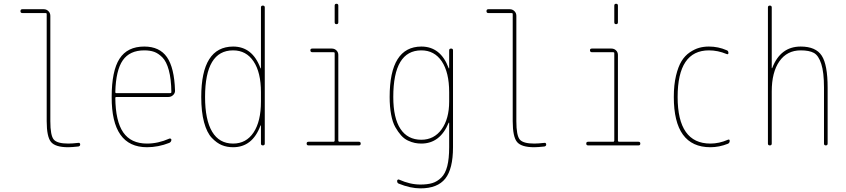

<svg xmlns="http://www.w3.org/2000/svg" viewBox="-20 -780 4540 1030"><path d="M99.6 -710Q89.8 -710 89.8 -720.2Q89.8 -730.5 99.6 -730.5H214.8Q229.5 -730.5 239.7 -720.2Q250 -710 250 -695.3V-129.9Q250 -52.7 268.6 -31.2Q287.1 -9.8 345.7 -9.8Q367.2 -9.8 401.4 -13.7Q405.3 -14.6 407.7 -11.7Q410.2 -8.8 410.2 -4.9Q410.2 3.9 400.4 5.9Q364.3 9.8 345.7 9.8Q277.3 9.8 253.9 -18.1Q230.5 -45.9 230.5 -129.9V-705.1Q230.5 -710 224.6 -710Z M753.9 -509.8Q675.8 -509.8 638.7 -456.5Q601.6 -403.3 598.6 -286.1Q598.6 -280.3 604.5 -280.3H892.6Q898.4 -280.3 899.4 -285.2Q898.4 -356.4 885.7 -403.3Q873 -450.2 851.1 -472.2Q829.1 -494.1 806.6 -502Q784.2 -509.8 753.9 -509.8ZM768.6 9.8Q578.1 9.8 579.1 -259.8Q579.1 -399.4 621.1 -464.8Q663.1 -530.3 753.9 -530.3Q835.9 -530.3 875.5 -473.6Q915 -417 918.9 -294.9Q919.9 -281.2 909.2 -270.5Q898.4 -259.8 883.8 -259.8H604.5Q599.6 -259.8 598.6 -255.9Q599.6 -129.9 641.1 -69.8Q682.6 -9.8 768.6 -9.8Q828.1 -9.8 887.7 -36.1Q891.6 -38.1 895.5 -36.1Q899.4 -34.2 899.4 -30.3Q899.4 -19.5 888.7 -13.7Q829.1 9.8 768.6 9.8Z M1230.5 -509.8Q1080.1 -509.8 1080.1 -259.8Q1080.1 -136.7 1118.2 -73.2Q1156.2 -9.8 1230.5 -9.8Q1300.8 -9.8 1340.3 -69.3Q1379.9 -128.9 1379.9 -235.4V-285.2Q1379.9 -391.6 1340.3 -450.7Q1300.8 -509.8 1230.5 -509.8ZM1230.5 9.8Q1197.3 9.8 1169.9 -1.5Q1142.6 -12.7 1116.2 -40.5Q1089.8 -68.4 1074.7 -124Q1059.6 -179.7 1059.6 -259.8Q1059.6 -529.3 1230.5 -530.3Q1334 -530.3 1377 -415Q1377 -413.1 1378.9 -413.1Q1379.9 -413.1 1379.9 -414.1V-740.2Q1379.9 -750 1390.1 -750Q1400.4 -750 1400.4 -740.2V-9.8Q1400.4 0 1390.1 0Q1379.9 0 1379.9 -9.8V-106.4Q1379.9 -107.4 1378.9 -107.4Q1377 -107.4 1377 -105.5Q1334 9.8 1230.5 9.8Z M1634.8 0Q1625 0 1625 -9.8Q1625 -19.5 1634.8 -19.5H1769.5Q1774.4 -19.5 1775.4 -25.4V-495.1Q1775.4 -500 1769.5 -500H1655.3Q1645.5 -500 1645 -509.8Q1644.5 -519.5 1655.3 -519.5H1759.8Q1774.4 -519.5 1784.7 -509.8Q1794.9 -500 1794.9 -485.4V-25.4Q1794.9 -20.5 1799.8 -19.5H1905.3Q1915 -19.5 1915 -9.8Q1915 0 1905.3 0ZM1775.4 -660.2V-750Q1775.4 -759.8 1785.2 -759.8Q1794.9 -759.8 1794.9 -750V-660.2Q1794.9 -650.4 1785.2 -650.4Q1775.4 -650.4 1775.4 -660.2Z M2240.2 -509.8Q2089.8 -509.8 2089.8 -259.8Q2089.8 -146.5 2128.4 -88.4Q2167 -30.3 2240.2 -30.3Q2308.6 -30.3 2349.1 -86.4Q2389.6 -142.6 2389.6 -235.4V-285.2Q2389.6 -391.6 2350.1 -450.7Q2310.5 -509.8 2240.2 -509.8ZM2240.2 -9.8Q2222.7 -9.8 2205.6 -13.2Q2188.5 -16.6 2168.5 -25.9Q2148.4 -35.2 2131.8 -53.7Q2115.2 -72.3 2100.6 -98.1Q2085.9 -124 2078.1 -166Q2070.3 -208 2070.3 -259.8Q2070.3 -529.3 2240.2 -530.3Q2343.8 -530.3 2386.7 -415Q2386.7 -413.1 2388.7 -413.1Q2389.6 -413.1 2389.6 -414.1V-509.8Q2389.6 -519.5 2399.9 -519.5Q2410.2 -519.5 2410.2 -509.8V9.8Q2410.2 126 2368.7 178.2Q2327.1 230.5 2235.4 230.5Q2181.6 230.5 2119.1 205.1Q2110.4 202.1 2110.4 190.4Q2110.4 186.5 2113.8 184.1Q2117.2 181.6 2121.1 183.6Q2179.7 210 2235.4 210Q2273.4 210 2299.3 202.1Q2325.2 194.3 2347.2 172.9Q2369.1 151.4 2379.4 111.3Q2389.6 71.3 2389.6 9.8V-121.1Q2389.6 -122.1 2388.7 -122.1Q2386.7 -122.1 2386.7 -121.1Q2340.8 -9.8 2240.2 -9.8Z M2599.6 -710Q2589.8 -710 2589.8 -720.2Q2589.8 -730.5 2599.6 -730.5H2714.8Q2729.5 -730.5 2739.7 -720.2Q2750 -710 2750 -695.3V-129.9Q2750 -52.7 2768.6 -31.2Q2787.1 -9.8 2845.7 -9.8Q2867.2 -9.8 2901.4 -13.7Q2905.3 -14.6 2907.7 -11.7Q2910.2 -8.8 2910.2 -4.9Q2910.2 3.9 2900.4 5.9Q2864.3 9.8 2845.7 9.8Q2777.3 9.8 2753.9 -18.1Q2730.5 -45.9 2730.5 -129.9V-705.1Q2730.5 -710 2724.6 -710Z M3134.8 0Q3125 0 3125 -9.8Q3125 -19.5 3134.8 -19.5H3269.5Q3274.4 -19.5 3275.4 -25.4V-495.1Q3275.4 -500 3269.5 -500H3155.3Q3145.5 -500 3145 -509.8Q3144.5 -519.5 3155.3 -519.5H3259.8Q3274.4 -519.5 3284.7 -509.8Q3294.9 -500 3294.9 -485.4V-25.4Q3294.9 -20.5 3299.8 -19.5H3405.3Q3415 -19.5 3415 -9.8Q3415 0 3405.3 0ZM3275.4 -660.2V-750Q3275.4 -759.8 3285.2 -759.8Q3294.9 -759.8 3294.9 -750V-660.2Q3294.9 -650.4 3285.2 -650.4Q3275.4 -650.4 3275.4 -660.2Z M3791 9.8Q3594.7 9.8 3594.7 -259.8Q3594.7 -324.2 3606.4 -373.5Q3618.2 -422.9 3636.2 -452.1Q3654.3 -481.4 3680.2 -499Q3706.1 -516.6 3730.5 -523.4Q3754.9 -530.3 3783.2 -530.3Q3833 -530.3 3877.9 -510.7Q3887.7 -507.8 3887.7 -496.1Q3887.7 -486.3 3877.9 -490.2Q3831.1 -509.8 3783.2 -509.8Q3615.2 -509.8 3615.2 -259.8Q3615.2 -9.8 3791 -9.8Q3837.9 -9.8 3884.8 -30.3Q3894.5 -34.2 3894.5 -24.4Q3894.5 -12.7 3884.8 -8.8Q3837.9 9.8 3791 9.8Z M4099.6 -9.8V-740.2Q4099.6 -750 4109.9 -750Q4120.1 -750 4120.1 -740.2V-415Q4120.1 -414.1 4121.1 -414.1Q4123 -414.1 4123 -416Q4167 -530.3 4275.4 -530.3Q4356.4 -530.3 4388.2 -481.4Q4419.9 -432.6 4419.9 -309.6V-9.8Q4419.9 0 4410.2 0Q4400.4 0 4400.4 -9.8V-309.6Q4400.4 -392.6 4385.7 -437.5Q4371.1 -482.4 4346.2 -496.1Q4321.3 -509.8 4275.4 -509.8Q4202.1 -509.8 4161.1 -451.2Q4120.1 -392.6 4120.1 -290V-9.8Q4120.1 0 4109.9 0Q4099.6 0 4099.6 -9.8Z"/></svg>

Font: Rounded-X Mgen+ 1m thin
Style: Regular
Weight: 100
Designer: [Source Han Sans]
Ryoko NISHIZUKA  (kana & ideographs); Paul D. Hunt (Latin, Greek & Cyrillic); Wenlong ZHANG  (bopomofo
Version: Version 1.059.20150602